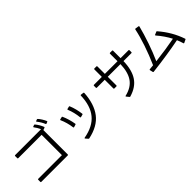

<svg xmlns="http://www.w3.org/2000/svg" viewBox="218 -2124 3415 3415"><g transform="rotate(-45 1925.0 -416.5)"><path d="M950 -690Q943 -690 940 -698Q926 -733 903.5 -771Q881 -809 856 -839Q852 -845 852 -847Q852 -852 860 -855L887 -865Q889 -866 893 -866Q899 -866 904 -861Q929 -833 953.5 -794Q978 -755 993 -719Q994 -717 994 -713Q994 -706 986 -703L955 -691ZM835 -652V-36Q835 -24 823 -24H157Q145 -24 145 -36V-89Q145 -101 157 -101H753V-612H165Q153 -612 153 -624V-678Q153 -690 165 -690H817Q784 -761 749 -804Q746 -809 746 -812Q746 -818 753 -821L782 -831Q784 -832 788 -832Q793 -832 798 -827Q825 -795 848.5 -755Q872 -715 885 -680Q886 -678 886 -675Q886 -668 878 -665L845 -652Q839 -651 835 -652Z M1467 -339Q1460 -339 1458 -349Q1452 -412 1436 -477Q1420 -542 1397 -597Q1396 -599 1396 -603Q1396 -611 1404 -612L1450 -623L1455 -624Q1463 -624 1466 -615Q1489 -561 1505.5 -495Q1522 -429 1530 -366V-364Q1530 -355 1520 -352L1472 -340Q1470 -339 1467 -339ZM1250 -26Q1250 -33 1259 -34Q1500 -77 1616.5 -219.5Q1733 -362 1740 -611Q1740 -624 1753 -622L1806 -615Q1817 -614 1817 -602Q1801 -336 1681 -178.5Q1561 -21 1308 32L1304 33Q1298 33 1293 27L1253 -18Q1250 -23 1250 -26ZM1254 -299Q1246 -299 1244 -310Q1236 -373 1218 -438Q1200 -503 1175 -557Q1174 -559 1174 -562Q1174 -571 1183 -572L1228 -582L1233 -583Q1240 -583 1243 -575Q1268 -521 1287 -456Q1306 -391 1316 -328V-325Q1316 -317 1306 -314L1258 -300Z M2028 -522V-571Q2028 -583 2040 -583H2239V-771Q2239 -783 2251 -783H2303Q2315 -783 2315 -771V-583H2633V-772Q2635 -784 2645 -784H2698Q2710 -784 2710 -772V-583H2910Q2922 -583 2922 -571V-522Q2922 -510 2910 -510H2710Q2705 -290 2620 -161Q2535 -32 2351 22L2347 23Q2341 23 2335 17L2296 -31Q2293 -36 2293 -38Q2293 -45 2301 -46Q2469 -85 2548.5 -196.5Q2628 -308 2634 -510H2315V-292Q2315 -280 2303 -280H2251Q2239 -280 2239 -292V-510H2040Q2028 -510 2028 -522Z M2928 -66Q2928 -74 2939 -76L3030 -85Q3109 -264 3168.5 -440.5Q3228 -617 3257 -759Q3260 -769 3271 -768L3337 -758Q3349 -756 3346 -744Q3307 -591 3248 -418.5Q3189 -246 3121 -95Q3396 -127 3613 -169Q3543 -303 3436 -427Q3433 -432 3433 -435Q3433 -441 3440 -444L3492 -466Q3496 -468 3498 -468Q3504 -468 3508 -462Q3685 -259 3767 -16L3768 -11Q3768 -4 3760 -1L3704 26Q3702 27 3698 27Q3689 27 3688 19Q3669 -47 3645 -100Q3334 -39 2956 5H2953Q2945 5 2942 -5L2929 -62Z"/></g></svg>

Font: LINE Seed JP_TTF Regular
Style: Regular
Weight: 400
Designer: LINE & Fontrix & Fontworks
Version: Version 1.002